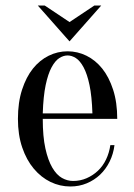

<svg xmlns="http://www.w3.org/2000/svg" viewBox="-20 -661 485 696"><path d="M45 0ZM135 -230Q135 -166 144.5 -123Q154 -80 169.5 -53.5Q185 -27 204.5 -16Q224 -5 245 -5Q271 -5 294 -15Q317 -25 335 -42Q353 -59 364.5 -83Q376 -107 380 -135H395Q391 -103 377.5 -75.5Q364 -48 343 -28Q322 -8 294.5 3.5Q267 15 235 15Q197 15 163 -1.5Q129 -18 102.5 -49.5Q76 -81 60.5 -126.5Q45 -172 45 -230Q45 -290 60 -336Q75 -382 99.5 -412.5Q124 -443 156.5 -459Q189 -475 225 -475Q261 -475 293.5 -459Q326 -443 350.5 -412.5Q375 -382 390 -336Q405 -290 405 -230ZM225 -460Q210 -460 195 -450.5Q180 -441 167 -417Q154 -393 145.5 -352.5Q137 -312 135 -250H315Q313 -312 304.5 -352.5Q296 -393 283 -417Q270 -441 255 -450.5Q240 -460 225 -460ZM232 -581 322 -641H347L232 -511L117 -641H142Z"/></svg>

Font: Oranienbaum
Style: Regular
Weight: 400
Designer: Oleg Pospelov and Jovanny Lemonad
Foundry: Oleg Pospelov and jovanny Lemonad
Version: Version 1.001; ttfautohint (v0.91) -l 8 -r 50 -G 200 -x 0 -w